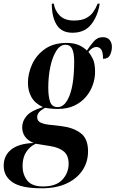

<svg xmlns="http://www.w3.org/2000/svg" viewBox="-94 -778 625 1038"><path d="M130 240Q22 240 -26 207.5Q-74 175 -74 118Q-74 63 -33.5 30.5Q7 -2 88 -5Q55 -19 40.5 -40.5Q26 -62 26 -90Q26 -124 50.5 -152Q75 -180 138 -199Q95 -219 76 -253Q57 -287 57 -330Q57 -381 80 -431Q103 -481 149.5 -513.5Q196 -546 266 -546Q299 -546 325 -537Q351 -528 376 -505Q391 -528 411.5 -552.5Q432 -577 461 -577Q487 -577 499 -561.5Q511 -546 511 -525Q511 -502 501 -481Q491 -460 463 -460Q463 -496 453.5 -510Q444 -524 426 -524Q406 -524 384 -498Q394 -486 407 -461.5Q420 -437 420 -389Q420 -355 408 -320Q396 -285 371.5 -255.5Q347 -226 309 -207.5Q271 -189 218 -189Q193 -189 175 -191.5Q157 -194 149 -195Q126 -182 116.5 -170.5Q107 -159 107 -145Q107 -126 122.5 -117Q138 -108 169 -104L239 -96Q303 -88 342.5 -58Q382 -28 382 40Q382 97 352.5 142Q323 187 267 213.5Q211 240 130 240ZM218 -199Q258 -199 282.5 -263Q307 -327 307 -445Q307 -492 296 -514Q285 -536 260 -536Q231 -536 210 -502.5Q189 -469 178 -416.5Q167 -364 167 -305Q167 -256 177 -227.5Q187 -199 218 -199ZM139 230Q209 230 243 193.5Q277 157 277 107Q277 62 250.5 40.5Q224 19 179 12L99 -1Q67 14 47.5 44Q28 74 28 120Q28 165 53 197.5Q78 230 139 230ZM298 -601Q239 -601 212.5 -643.5Q186 -686 186 -758H197Q202 -722 228.5 -694.5Q255 -667 306 -667Q346 -667 370.5 -679.5Q395 -692 409.5 -712.5Q424 -733 434 -758H445Q435 -692 399.5 -646.5Q364 -601 298 -601Z"/></svg>

Font: Noto Serif Display ExtraCondensed
Style: Bold Italic
Weight: 700
Width: 2
Italic angle: -12°
Designer: Monotype Design Team
Foundry: Monotype Imaging Inc.
Version: Version 2.009